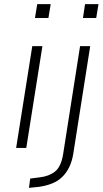

<svg xmlns="http://www.w3.org/2000/svg" viewBox="-20 -715 500 928"><path d="M149 -628 160 -695H225L214 -628ZM58 0 136 -492H185L107 0ZM381 -628 391 -695H456L445 -628ZM120 193 126 148 173 142Q217 137 246 114Q275 91 285 31L367 -492H416L334 29Q328 66 314 94Q300 122 279.5 141.5Q259 161 231 172Q203 183 169 188Z"/></svg>

Font: Nunito Sans 7pt SemiCondensed ExtraLight
Style: Italic
Weight: 250
Width: 4
Italic angle: -9°
Designer: Vernon Adams
Foundry: Vernon Adams
Version: Version 3.101;gftools[0.9.27]